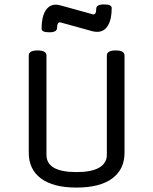

<svg xmlns="http://www.w3.org/2000/svg" viewBox="-20 -833 693 868"><path d="M543 -582V-143Q543 -67 487 -26Q431 15 326 15Q221 15 165.5 -26Q110 -67 110 -143V-582Q110 -605 150 -605Q190 -605 190 -582V-133Q190 -55 326 -55Q393 -55 428 -75Q463 -95 463 -133V-582Q463 -605 503 -605Q543 -605 543 -582ZM256 -808 397 -769Q398 -768 403 -768Q415 -768 415 -793Q415 -813 450 -813Q485 -813 485 -797Q485 -746 468 -717.5Q451 -689 419 -689Q409 -689 397 -692L256 -731Q255 -731 254 -731.5Q253 -732 251 -732Q238 -732 238 -707Q238 -687 203 -687Q168 -687 168 -703Q168 -755 185 -783.5Q202 -812 233 -812Q240 -812 256 -808Z"/></svg>

Font: Offside
Style: Regular
Weight: 400
Designer: Eduardo Rodriguez Tunni
Foundry: Eduardo Rodriguez Tunni
Version: Version 1.002; ttfautohint (v1.8.4.7-5d5b);gftools[0.9.23]